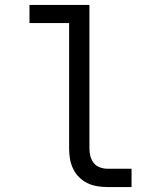

<svg xmlns="http://www.w3.org/2000/svg" viewBox="-20 -755 640 775"><path d="M413 0Q393 0 372 -3.5Q351 -7 332.5 -16Q314 -25 299 -40Q284 -55 275 -74Q266 -93 262.5 -113.5Q259 -134 259 -155V-662H99V-735H341V-155Q341 -139 345 -124Q349 -109 358.5 -97Q368 -85 383 -79.5Q398 -74 413 -74H511V0Z"/></svg>

Font: Iosevka Meiseki Sans
Style: Regular
Weight: 400
Monospace: yes
Designer: Belleve Invis
Foundry: Belleve Invis
Version: Version 11.2.6; ttfautohint (v1.8.4)